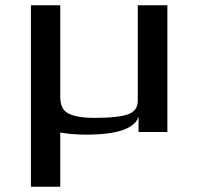

<svg xmlns="http://www.w3.org/2000/svg" viewBox="-20 -504 756 733"><path d="M619 0V-484H506V-119C506 -94 494 -77 470 -68C446 -59 403 -54 340 -54C312 -54 288 -56 269 -61C226 -70 210 -93 210 -134V-484H98V209H210V2C238 7 271 10 308 10C428 10 495 -13 509 -59V0Z"/></svg>

Font: Gamestation Extended
Style: Regular
Weight: 400
Width: 7
Designer: Jonas Hecksher
Foundry: Jonas Hecksher, Playtypeª, e-types AS
Version: Version 1.003